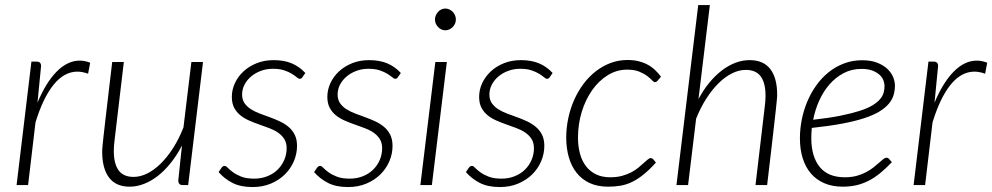

<svg xmlns="http://www.w3.org/2000/svg" viewBox="-20 -748 4010 776"><path d="M47 0 107 -499H128.5Q146 -499 146 -481L131.5 -333Q165.5 -414.5 209.2 -458.8Q253 -503 302.5 -503Q323 -503 344.5 -494.5L336 -450Q313 -458.5 293 -458.5Q239.5 -458.5 196.8 -405.8Q154 -353 123.5 -253.5L93.5 0Z M480.5 -497.5 443 -181Q440 -157.5 440 -137.5Q440 -86.5 459.2 -59.8Q478.5 -33 520 -33Q547.5 -33 575.5 -47Q603.5 -61 630 -87.2Q656.5 -113.5 680 -150.2Q703.5 -187 721.5 -233L753.5 -497.5H800.5L740.5 0H718.5Q709 0 704.8 -5Q700.5 -10 700.5 -18.5L715.5 -160Q695 -120.5 670.2 -89.5Q645.5 -58.5 618.2 -37.2Q591 -16 562 -4.8Q533 6.5 504 6.5Q448.5 6.5 420.8 -30.2Q393 -67 393 -135Q393 -139.5 393.2 -144.8Q393.5 -150 394.8 -162.8Q396 -175.5 398.5 -198Q401 -220.5 405.5 -259.2Q410 -298 416.8 -356Q423.5 -414 433.5 -497.5Z M1202.5 -436.5Q1198.5 -429.5 1191.5 -429.5Q1186.5 -429.5 1179.2 -435.8Q1172 -442 1159.5 -449.8Q1147 -457.5 1128.5 -463.8Q1110 -470 1082.5 -470Q1057 -470 1034.2 -461.5Q1011.5 -453 994.8 -438.8Q978 -424.5 968.2 -405.8Q958.5 -387 958.5 -366Q958.5 -345.5 968 -331.5Q977.5 -317.5 993.2 -307.2Q1009 -297 1028.8 -289.5Q1048.5 -282 1069.5 -274.5Q1090.5 -267 1110.2 -257.8Q1130 -248.5 1145.8 -235.5Q1161.5 -222.5 1171 -203.8Q1180.5 -185 1180.5 -158.5Q1180.5 -126.5 1167.8 -96.5Q1155 -66.5 1131.5 -43.2Q1108 -20 1074.8 -6Q1041.5 8 1000.5 8Q952 8 919.5 -8.8Q887 -25.5 863.5 -52.5L875 -69.5Q878 -73.5 881 -75.5Q884 -77.5 888.5 -77.5Q893.5 -77.5 901 -69.5Q908.5 -61.5 921.8 -51.8Q935 -42 955.5 -34Q976 -26 1007 -26Q1036.5 -26 1060.8 -35.8Q1085 -45.5 1102.2 -62.5Q1119.5 -79.5 1129 -101.8Q1138.5 -124 1138.5 -149Q1138.5 -171 1129 -186Q1119.5 -201 1104 -211.8Q1088.5 -222.5 1068.5 -230Q1048.5 -237.5 1027.8 -244.8Q1007 -252 987 -260.8Q967 -269.5 951.5 -282Q936 -294.5 926.5 -312.5Q917 -330.5 917 -356.5Q917 -385.5 929.5 -412.2Q942 -439 964.5 -459.8Q987 -480.5 1018 -492.8Q1049 -505 1086 -505Q1128 -505 1159 -492Q1190 -479 1214 -453Z M1588.5 -436.5Q1584.5 -429.5 1577.5 -429.5Q1572.5 -429.5 1565.2 -435.8Q1558 -442 1545.5 -449.8Q1533 -457.5 1514.5 -463.8Q1496 -470 1468.5 -470Q1443 -470 1420.2 -461.5Q1397.5 -453 1380.8 -438.8Q1364 -424.5 1354.2 -405.8Q1344.5 -387 1344.5 -366Q1344.5 -345.5 1354 -331.5Q1363.5 -317.5 1379.2 -307.2Q1395 -297 1414.8 -289.5Q1434.5 -282 1455.5 -274.5Q1476.5 -267 1496.2 -257.8Q1516 -248.5 1531.8 -235.5Q1547.5 -222.5 1557 -203.8Q1566.5 -185 1566.5 -158.5Q1566.5 -126.5 1553.8 -96.5Q1541 -66.5 1517.5 -43.2Q1494 -20 1460.8 -6Q1427.5 8 1386.5 8Q1338 8 1305.5 -8.8Q1273 -25.5 1249.5 -52.5L1261 -69.5Q1264 -73.5 1267 -75.5Q1270 -77.5 1274.5 -77.5Q1279.5 -77.5 1287 -69.5Q1294.5 -61.5 1307.8 -51.8Q1321 -42 1341.5 -34Q1362 -26 1393 -26Q1422.5 -26 1446.8 -35.8Q1471 -45.5 1488.2 -62.5Q1505.5 -79.5 1515 -101.8Q1524.5 -124 1524.5 -149Q1524.5 -171 1515 -186Q1505.5 -201 1490 -211.8Q1474.5 -222.5 1454.5 -230Q1434.5 -237.5 1413.8 -244.8Q1393 -252 1373 -260.8Q1353 -269.5 1337.5 -282Q1322 -294.5 1312.5 -312.5Q1303 -330.5 1303 -356.5Q1303 -385.5 1315.5 -412.2Q1328 -439 1350.5 -459.8Q1373 -480.5 1404 -492.8Q1435 -505 1472 -505Q1514 -505 1545 -492Q1576 -479 1600 -453Z M1786 -497.5 1725.5 0H1679L1739.5 -497.5ZM1822.5 -669Q1822.5 -660 1819 -652.2Q1815.5 -644.5 1809.5 -638.5Q1803.5 -632.5 1795.8 -629Q1788 -625.5 1780 -625.5Q1771.5 -625.5 1764 -629Q1756.5 -632.5 1750.8 -638.5Q1745 -644.5 1741.5 -652.2Q1738 -660 1738 -669Q1738 -678 1741.5 -686Q1745 -694 1750.8 -700.2Q1756.5 -706.5 1764 -710Q1771.5 -713.5 1780 -713.5Q1788 -713.5 1795.8 -710Q1803.5 -706.5 1809.5 -700.5Q1815.5 -694.5 1819 -686.2Q1822.5 -678 1822.5 -669Z M2202 -436.5Q2198 -429.5 2191 -429.5Q2186 -429.5 2178.8 -435.8Q2171.5 -442 2159 -449.8Q2146.5 -457.5 2128 -463.8Q2109.5 -470 2082 -470Q2056.5 -470 2033.8 -461.5Q2011 -453 1994.2 -438.8Q1977.5 -424.5 1967.8 -405.8Q1958 -387 1958 -366Q1958 -345.5 1967.5 -331.5Q1977 -317.5 1992.8 -307.2Q2008.5 -297 2028.2 -289.5Q2048 -282 2069 -274.5Q2090 -267 2109.8 -257.8Q2129.5 -248.5 2145.2 -235.5Q2161 -222.5 2170.5 -203.8Q2180 -185 2180 -158.5Q2180 -126.5 2167.2 -96.5Q2154.5 -66.5 2131 -43.2Q2107.5 -20 2074.2 -6Q2041 8 2000 8Q1951.5 8 1919 -8.8Q1886.5 -25.5 1863 -52.5L1874.5 -69.5Q1877.5 -73.5 1880.5 -75.5Q1883.5 -77.5 1888 -77.5Q1893 -77.5 1900.5 -69.5Q1908 -61.5 1921.2 -51.8Q1934.5 -42 1955 -34Q1975.5 -26 2006.5 -26Q2036 -26 2060.2 -35.8Q2084.5 -45.5 2101.8 -62.5Q2119 -79.5 2128.5 -101.8Q2138 -124 2138 -149Q2138 -171 2128.5 -186Q2119 -201 2103.5 -211.8Q2088 -222.5 2068 -230Q2048 -237.5 2027.2 -244.8Q2006.5 -252 1986.5 -260.8Q1966.5 -269.5 1951 -282Q1935.5 -294.5 1926 -312.5Q1916.5 -330.5 1916.5 -356.5Q1916.5 -385.5 1929 -412.2Q1941.5 -439 1964 -459.8Q1986.5 -480.5 2017.5 -492.8Q2048.5 -505 2085.5 -505Q2127.5 -505 2158.5 -492Q2189.5 -479 2213.5 -453Z M2631 -91Q2604.5 -61.5 2580.8 -42.5Q2557 -23.5 2534.2 -12.5Q2511.5 -1.5 2488 2.5Q2464.5 6.5 2438 6.5Q2395 6.5 2363.2 -8.2Q2331.5 -23 2310.5 -49.5Q2289.5 -76 2279 -112.5Q2268.5 -149 2268.5 -192Q2268.5 -231.5 2276.8 -270.2Q2285 -309 2300.5 -344Q2316 -379 2338 -408.5Q2360 -438 2387.5 -459.5Q2415 -481 2447.2 -493.2Q2479.5 -505.5 2516 -505.5Q2540.5 -505.5 2560.2 -500.8Q2580 -496 2596.5 -487.2Q2613 -478.5 2626.5 -466Q2640 -453.5 2651.5 -438L2637.5 -421.5Q2633 -416 2627 -416Q2622 -416 2614.8 -424Q2607.5 -432 2595.2 -441.2Q2583 -450.5 2563.5 -458.5Q2544 -466.5 2514.5 -466.5Q2472.5 -466.5 2436.2 -444Q2400 -421.5 2373.2 -383.5Q2346.5 -345.5 2331.2 -295.8Q2316 -246 2316 -192Q2316 -157.5 2323.8 -128Q2331.5 -98.5 2347.8 -77Q2364 -55.5 2388.5 -43.5Q2413 -31.5 2446.5 -31.5Q2473 -31.5 2494 -37.2Q2515 -43 2531.2 -51.5Q2547.5 -60 2559.8 -70.2Q2572 -80.5 2581.5 -89Q2591 -97.5 2597.8 -103.2Q2604.5 -109 2610 -109Q2615.5 -109 2620.5 -104L2631 -91Z M2714 0 2802 -727.5H2849L2803 -347.5Q2823 -385 2847.2 -414.2Q2871.5 -443.5 2898.2 -463.8Q2925 -484 2953 -494.5Q2981 -505 3009.5 -505Q3065.5 -505 3093.2 -469Q3121 -433 3121 -365.5Q3121 -361.5 3120.8 -356.2Q3120.5 -351 3119.2 -338.5Q3118 -326 3115.5 -302.8Q3113 -279.5 3108.5 -240.2Q3104 -201 3097.2 -142.2Q3090.5 -83.5 3080.5 0H3033.5L3071 -318Q3074 -341 3074 -361.5Q3074 -412.5 3054.8 -439Q3035.5 -465.5 2994 -465.5Q2967 -465.5 2939 -451.8Q2911 -438 2884.8 -412.2Q2858.5 -386.5 2835 -350Q2811.5 -313.5 2793.5 -268.5L2761 0Z M3597 -402.5Q3597 -382 3591.5 -363.5Q3586 -345 3572 -328.5Q3558 -312 3534 -297.2Q3510 -282.5 3472.5 -270.2Q3435 -258 3383 -248.2Q3331 -238.5 3261 -231Q3260 -220.5 3259.5 -210.2Q3259 -200 3259 -190Q3259 -115.5 3292.8 -73.5Q3326.5 -31.5 3394.5 -31.5Q3421 -31.5 3442.2 -37.2Q3463.5 -43 3480.2 -52Q3497 -61 3509.8 -71Q3522.5 -81 3532.5 -90Q3542.5 -99 3549.8 -104.8Q3557 -110.5 3563 -110.5Q3569 -110.5 3573.5 -105.5L3584.5 -92.5Q3560 -66.5 3536.8 -47.8Q3513.5 -29 3489.8 -17Q3466 -5 3440.5 0.8Q3415 6.5 3386 6.5Q3344.5 6.5 3312.2 -7.2Q3280 -21 3258 -46.2Q3236 -71.5 3224.5 -107.8Q3213 -144 3213 -189Q3213 -226.5 3220.5 -264.5Q3228 -302.5 3242.8 -337.5Q3257.5 -372.5 3279.2 -403Q3301 -433.5 3329 -456Q3357 -478.5 3391 -491.5Q3425 -504.5 3464.5 -504.5Q3501 -504.5 3526.2 -494.2Q3551.5 -484 3567.2 -468.8Q3583 -453.5 3590 -435.8Q3597 -418 3597 -402.5ZM3462 -469.5Q3422 -469.5 3389.8 -452.5Q3357.5 -435.5 3332.8 -407.2Q3308 -379 3291.2 -341.8Q3274.5 -304.5 3266.5 -264Q3330 -271 3376 -280.2Q3422 -289.5 3454 -299.8Q3486 -310 3505.8 -322Q3525.5 -334 3536.5 -346.8Q3547.5 -359.5 3551.2 -373Q3555 -386.5 3555 -401Q3555 -411.5 3550.2 -423.8Q3545.5 -436 3534.5 -446Q3523.5 -456 3505.8 -462.8Q3488 -469.5 3462 -469.5Z M3672.5 0 3732.5 -499H3754Q3771.5 -499 3771.5 -481L3757 -333Q3791 -414.5 3834.8 -458.8Q3878.5 -503 3928 -503Q3948.5 -503 3970 -494.5L3961.5 -450Q3938.5 -458.5 3918.5 -458.5Q3865 -458.5 3822.2 -405.8Q3779.5 -353 3749 -253.5L3719 0Z"/></svg>

Font: Lato TR Light
Style: Italic
Weight: 300
Italic angle: -12°
Designer: Lukasz Dziedzic
Foundry: Lukasz Dziedzic
Version: Version 1.104 2013